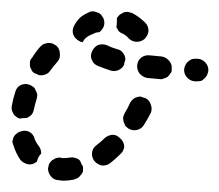

<svg xmlns="http://www.w3.org/2000/svg" viewBox="-28 -295 388 340"><path d="M103 23Q106 22 110 20Q113 18 115 15Q118 12 119 8Q119 4 119 0Q116 -4 114 -10Q111 -14 106 -15Q101 -17 96 -16Q90 -15 84 -15Q81 -15 79 -16Q75 -16 71 -15Q67 -13 64 -11Q61 -8 59 -5Q58 -1 57 3Q57 11 62 17Q67 24 76 24Q80 25 84 25Q93 25 103 23ZM192 -35Q192 -42 187 -48Q184 -51 180 -54Q175 -57 169 -56Q163 -55 158 -51Q151 -44 143 -38Q136 -33 135 -25Q134 -17 139 -10Q144 -4 152 -2Q160 -1 167 -6Q176 -13 185 -22Q191 -27 192 -35ZM22 -4Q13 -6 8 -12Q0 -24 -4 -37Q-6 -41 -6 -45Q-5 -49 -4 -52Q-2 -56 1 -58Q4 -61 8 -62Q16 -65 23 -62Q31 -58 33 -50Q36 -42 41 -36Q43 -33 44 -30Q45 -26 45 -23Q41 -19 39 -14Q38 -11 37 -8Q37 -8 37 -8Q36 -8 36 -8Q30 -3 22 -4ZM239 -110Q237 -117 230 -121Q226 -122 221 -124Q215 -124 210 -121Q205 -118 202 -112Q198 -103 193 -95Q191 -91 190 -87Q190 -83 191 -79Q192 -76 194 -72Q197 -69 200 -67Q207 -63 215 -65Q223 -67 227 -74Q234 -85 239 -95Q242 -102 239 -110ZM-7 -100Q-8 -104 -7 -108Q-5 -120 -1 -132Q1 -140 8 -144Q16 -148 24 -145Q27 -144 31 -141Q34 -139 35 -135Q37 -132 38 -128Q38 -124 37 -120Q34 -111 32 -101Q31 -96 28 -92Q24 -88 19 -86Q18 -86 16 -86Q12 -86 7 -85Q4 -86 1 -88Q-2 -90 -4 -93Q-6 -97 -7 -100ZM329 -152Q332 -154 335 -157Q338 -160 339 -163Q341 -167 341 -171Q341 -179 335 -185Q329 -191 321 -191H318Q314 -191 311 -190Q307 -188 304 -185Q301 -182 300 -179Q298 -175 298 -171Q298 -163 304 -157Q310 -151 318 -151H321Q325 -151 329 -152ZM262 -156Q258 -154 254 -155Q243 -156 232 -157Q224 -159 219 -165Q214 -172 215 -180Q216 -188 222 -193Q229 -198 237 -197Q248 -196 258 -195Q265 -194 270 -189Q275 -184 276 -178Q276 -175 276 -171Q276 -170 276 -169Q275 -166 273 -164Q271 -161 269 -159Q266 -157 262 -156ZM25 -186Q26 -190 29 -193Q35 -203 43 -212Q46 -215 49 -217Q53 -218 57 -219Q61 -219 65 -218Q69 -216 72 -214Q78 -208 78 -200Q79 -192 74 -186Q67 -178 61 -170Q58 -165 52 -163Q47 -161 41 -162Q37 -164 32 -166Q29 -168 28 -171Q26 -174 25 -178Q25 -182 25 -186ZM146 -178Q138 -181 135 -188Q131 -196 135 -204Q138 -211 145 -215Q153 -218 161 -215Q169 -211 179 -208Q186 -207 190 -201Q194 -196 194 -189Q193 -186 192 -183Q192 -182 192 -181Q189 -174 182 -171Q176 -168 168 -170Q156 -174 146 -178ZM102 -233Q99 -241 103 -249Q107 -257 114 -264Q120 -269 129 -273Q132 -275 136 -275Q140 -275 144 -273Q148 -272 151 -269Q153 -266 155 -263Q158 -256 156 -249Q154 -243 148 -238Q142 -238 137 -235Q128 -232 122 -226Q120 -223 118 -220Q117 -221 115 -221Q114 -221 113 -222Q105 -226 102 -233ZM184 -269Q187 -271 191 -273Q194 -274 198 -274Q202 -273 206 -272Q219 -265 229 -255Q235 -249 235 -240Q234 -232 228 -226Q222 -221 214 -221Q206 -221 200 -227Q195 -233 188 -236Q185 -237 182 -240Q180 -243 178 -247Q179 -251 179 -256Q179 -259 179 -262Q179 -262 179 -262Q179 -262 179 -263Q181 -266 184 -269Z"/></svg>

Font: FRB American Cursive Dashed
Style: Bold Italic
Weight: 700
Italic angle: -25°
Version: Version 2.0;Modular Font Editor K font №1